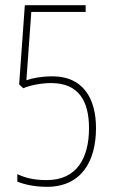

<svg xmlns="http://www.w3.org/2000/svg" viewBox="-20 -710 439 742"><path d="M161 12C294 12 351 -86 351 -215C351 -331 300 -415 183 -415C140 -415 105 -408 82 -400L101 -664H311V-690H76L54 -384L70 -369C95 -380 138 -389 178 -389C284 -389 324 -319 324 -215C324 -101 278 -14 161 -14C107 -14 75 -24 47 -37V-8C77 4 117 12 161 12Z"/></svg>

Font: Noto Sans Kannada ExtraCondensed Thin
Style: Regular
Weight: 100
Width: 2
Designer: Jelle Bosma - Monotype Design Team
Foundry: Monotype Imaging Inc.
Version: Version 2.005